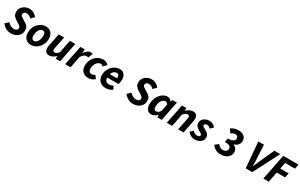

<svg xmlns="http://www.w3.org/2000/svg" viewBox="284 -2438 6600 4224"><g transform="rotate(30 3584.0 -326.0)"><path d="M237.5 12Q177.4 12 117.1 -17Q56.8 -46 11.4 -109.5L93.1 -186.5Q121 -150 162.8 -128.2Q204.7 -106.3 251.4 -106.3Q277.5 -106.3 298.3 -114.7Q319 -123.2 330.5 -138.7Q342.1 -154.2 342.1 -176Q342.1 -205.3 322.3 -223.2Q302.5 -241.2 266 -263.2L207.6 -298.7Q162.7 -326.8 134.8 -364.9Q106.9 -402.9 106.9 -461.5Q106.9 -517 137.3 -562.9Q167.8 -608.7 219.1 -636.2Q270.5 -663.8 332.1 -663.8Q389.7 -663.8 441.3 -636.9Q493 -610.1 527.9 -564.2L449.9 -485.3Q424.9 -512.5 395.1 -529Q365.3 -545.5 329.4 -545.5Q302.6 -545.5 284.4 -536.2Q266.2 -526.9 256.8 -511.1Q247.3 -495.2 247.3 -477Q247.3 -450.5 268.6 -433.8Q289.8 -417.2 328.7 -392.2L391.7 -353.8Q439.5 -324.3 461.8 -290.3Q484.1 -256.2 484.1 -199.8Q484.1 -141 453.7 -93Q423.2 -45.1 367.8 -16.5Q312.4 12 237.5 12Z M751.1 12Q693.1 12 649.7 -13.3Q606.4 -38.6 582.5 -84.7Q558.5 -130.8 558.5 -192.5Q558.5 -264.4 582.4 -322.2Q606.3 -380.1 646.3 -421.7Q686.4 -463.4 735.9 -485.8Q785.4 -508.1 836.5 -508.1Q894.6 -508.1 937.9 -482.8Q981.3 -457.5 1005.2 -411.4Q1029.1 -365.3 1029.1 -303.6Q1029.1 -231.7 1005.3 -173.9Q981.4 -116.1 941.3 -74.4Q901.3 -32.7 851.8 -10.4Q802.2 12 751.1 12ZM766.3 -98Q791.7 -98 814.2 -113.5Q836.7 -129 853.8 -156.5Q870.9 -184 880.8 -221Q890.7 -258 890.7 -300.9Q890.7 -346.9 873.5 -372.5Q856.3 -398.1 821.4 -398.1Q796.2 -398.1 773.6 -383Q751 -367.9 733.9 -340.4Q716.8 -313 706.9 -276Q696.9 -239 696.9 -195.2Q696.9 -150.3 714.5 -124.2Q732.1 -98 766.3 -98Z M1214.8 12Q1153.8 12 1125.8 -21Q1097.7 -54 1097.7 -115.4Q1097.7 -132.4 1099.7 -150Q1101.7 -167.6 1105.7 -186L1167.7 -496H1304.4L1245.5 -203.4Q1242.5 -188.6 1240 -177.2Q1237.5 -165.8 1237.5 -155.9Q1237.5 -130.5 1250.8 -117.6Q1264 -104.6 1288.3 -104.6Q1310.5 -104.6 1334.1 -120.6Q1357.8 -136.6 1387.5 -169.4L1451.2 -496H1587.9L1490.4 0H1378.8L1381 -66.6H1377Q1343.8 -35.3 1301.6 -11.7Q1259.4 12 1214.8 12Z M1618.3 0 1717.6 -496.1H1829L1822.9 -399.5H1826.9Q1856 -446.5 1895.1 -477.3Q1934.2 -508.1 1976.9 -508.1Q1995.7 -508.1 2008.5 -505.8Q2021.2 -503.5 2028.7 -498.5L1983.8 -380.2Q1974.5 -385.7 1960.7 -386.8Q1947 -387.8 1934.6 -387.8Q1902.2 -387.8 1871.4 -364Q1840.6 -340.2 1810.9 -287.4L1755.1 0Z M2201.4 12Q2146.2 12 2102.3 -12.1Q2058.3 -36.1 2032.7 -81.7Q2007.1 -127.4 2007.1 -192.5Q2007.1 -256.8 2029.6 -313.8Q2052.1 -370.8 2091.7 -414.6Q2131.3 -458.4 2184 -483.2Q2236.7 -508 2297.6 -508Q2346.3 -508 2380.2 -489.2Q2414.1 -470.4 2432.1 -446.9L2358.4 -368.6Q2344.1 -382.8 2328.6 -390.4Q2313.1 -398.1 2290.5 -398.1Q2261.4 -398.1 2235.5 -381.8Q2209.7 -365.4 2189.8 -337.5Q2169.8 -309.6 2158.6 -273Q2147.3 -236.4 2147.3 -195.4Q2147.3 -150.4 2169 -124.2Q2190.6 -98 2231.2 -98Q2256 -98 2275.7 -108.1Q2295.4 -118.2 2310.6 -129.9L2367.4 -52.7Q2337.7 -24.4 2297.7 -6.2Q2257.7 12 2201.4 12Z M2648.6 12Q2551.7 12 2493.9 -44.5Q2436.1 -100.9 2436.1 -200.5Q2436.1 -269.5 2460.4 -325.8Q2484.8 -382 2524.7 -423Q2564.6 -464 2613.5 -486Q2662.4 -508 2711.5 -508Q2771.2 -508 2806.8 -482.9Q2842.4 -457.8 2858.2 -415.7Q2874 -373.6 2874 -322Q2874 -298.3 2869.8 -275.7Q2865.7 -253.2 2860.4 -235Q2855 -216.9 2850.6 -207.3H2537.6L2548.3 -300.7H2757.6Q2760 -308.4 2760.8 -314.6Q2761.6 -320.8 2761.6 -329.1Q2761.6 -349.2 2755.5 -365.8Q2749.4 -382.4 2734.7 -392.3Q2720 -402.3 2695 -402.3Q2676.4 -402.3 2654 -392.1Q2631.6 -381.9 2611.7 -359.8Q2591.7 -337.6 2578.9 -301.9Q2566 -266.2 2566 -215.1Q2566 -167.5 2580.5 -141.2Q2595 -114.9 2620.1 -104.5Q2645.2 -94.2 2677.3 -94.2Q2701.8 -94.2 2727.6 -102.8Q2753.3 -111.5 2771.5 -124.8L2817.3 -43.1Q2786.8 -18.6 2743.5 -3.3Q2700.3 12 2648.6 12Z M3340.5 12Q3280.4 12 3220.1 -17Q3159.8 -46 3114.4 -109.5L3196.1 -186.5Q3224 -150 3265.8 -128.2Q3307.7 -106.3 3354.4 -106.3Q3380.5 -106.3 3401.3 -114.7Q3422 -123.2 3433.5 -138.7Q3445.1 -154.2 3445.1 -176Q3445.1 -205.3 3425.3 -223.2Q3405.5 -241.2 3369 -263.2L3310.6 -298.7Q3265.7 -326.8 3237.8 -364.9Q3209.9 -402.9 3209.9 -461.5Q3209.9 -517 3240.3 -562.9Q3270.8 -608.7 3322.1 -636.2Q3373.5 -663.8 3435.1 -663.8Q3492.7 -663.8 3544.3 -636.9Q3596 -610.1 3630.9 -564.2L3552.9 -485.3Q3527.9 -512.5 3498.1 -529Q3468.3 -545.5 3432.4 -545.5Q3405.6 -545.5 3387.4 -536.2Q3369.2 -526.9 3359.8 -511.1Q3350.3 -495.2 3350.3 -477Q3350.3 -450.5 3371.6 -433.8Q3392.8 -417.2 3431.7 -392.2L3494.7 -353.8Q3542.5 -324.3 3564.8 -290.3Q3587.1 -256.2 3587.1 -199.8Q3587.1 -141 3556.7 -93Q3526.2 -45.1 3470.8 -16.5Q3415.4 12 3340.5 12Z M3803.1 12Q3738 12 3700.5 -35.3Q3663.1 -82.7 3663.1 -169.8Q3663.1 -240.8 3685.1 -302.4Q3707.1 -363.9 3744.4 -410Q3781.6 -456 3829.1 -482Q3876.6 -508 3928.2 -508Q3962 -508 3991.9 -490.7Q4021.8 -473.3 4036.2 -443H4038.2L4059.7 -496H4169.2L4070.1 0H3958.6L3960.8 -64.6H3958.4Q3924.9 -29.8 3883.3 -8.9Q3841.7 12 3803.1 12ZM3862.8 -99.5Q3888 -99.5 3916.5 -115.4Q3945 -131.2 3968.8 -173L4004.3 -348.8Q3992.2 -374.1 3973.9 -385.3Q3955.5 -396.5 3937.6 -396.5Q3911.6 -396.5 3887.9 -380.5Q3864.1 -364.6 3845.3 -336.3Q3826.4 -308 3815.6 -269.9Q3804.9 -231.8 3804.9 -187.6Q3804.9 -142 3820.5 -120.8Q3836 -99.5 3862.8 -99.5Z M4198.3 0 4297.6 -496.1H4409L4406.9 -429.7H4410.9Q4447.1 -461.2 4488.1 -484.7Q4529.1 -508.1 4576.3 -508.1Q4638.3 -508.1 4665.9 -475.6Q4693.6 -443.1 4693.6 -380.6Q4693.6 -364.2 4691.7 -346.4Q4689.7 -328.5 4685.6 -310L4623.6 0H4486.8L4545.5 -292.8Q4548.9 -308.4 4551.2 -319.3Q4553.5 -330.3 4553.5 -340.3Q4553.5 -365.9 4540.7 -378.7Q4528 -391.5 4503.1 -391.5Q4479.9 -391.5 4455.5 -376Q4431.1 -360.4 4398.9 -326.7L4335.1 0Z M4905.5 12Q4876.3 12 4843.2 1.3Q4810.2 -9.4 4780.8 -30.6Q4751.5 -51.8 4731.1 -82.6L4800.5 -147.3Q4827.9 -115.5 4857.8 -101.8Q4887.7 -88.2 4914.5 -88.2Q4933 -88.2 4948.9 -94.3Q4964.8 -100.5 4974.2 -111Q4983.5 -121.5 4983.5 -135.2Q4983.5 -149.6 4973.9 -159.9Q4964.4 -170.2 4944.8 -181.6Q4925.2 -192.9 4896 -209.6Q4856.5 -232 4827.2 -266Q4797.9 -299.9 4797.9 -347.2Q4797.9 -393.4 4823.5 -429.8Q4849.1 -466.2 4892.5 -487.2Q4936 -508.1 4988.6 -508.1Q5039.5 -508.1 5080.1 -486.9Q5120.7 -465.8 5150.6 -431.6L5081.5 -361.3Q5062.2 -380.3 5038 -393.3Q5013.9 -406.3 4988.3 -406.3Q4960.4 -406.3 4943.4 -392.6Q4926.4 -378.8 4926.4 -359.8Q4926.4 -336.6 4952 -322.5Q4977.7 -308.4 5008.2 -290.4Q5036.9 -274.9 5060.4 -255.9Q5084 -236.8 5098 -211.3Q5112 -185.8 5112 -151.1Q5112 -102.3 5085.6 -65.4Q5059.1 -28.6 5012.3 -8.3Q4965.4 12 4905.5 12Z M5562 12Q5522.6 12 5483.1 -0.1Q5443.5 -12.3 5408 -37.6Q5372.5 -62.9 5344.5 -102.2L5430.7 -172.6Q5447.4 -149.8 5468.5 -133.2Q5489.6 -116.5 5513.1 -107.3Q5536.6 -98 5559.4 -98Q5593.8 -98 5619.1 -109Q5644.4 -120 5658.2 -139.8Q5672 -159.7 5672 -186.9Q5672 -214.4 5658.3 -234.5Q5644.6 -254.5 5610.6 -265.2Q5576.5 -275.9 5515.1 -275.9L5534.2 -372.7Q5584.8 -372.7 5617.6 -380.7Q5650.4 -388.7 5669.7 -402.4Q5689.1 -416.1 5697.1 -433.7Q5705 -451.3 5705 -471.4Q5705 -502.1 5685.2 -520.4Q5665.3 -538.7 5627.9 -538.7Q5604.6 -538.7 5580.4 -528.3Q5556.2 -518 5526.7 -498.4L5460.9 -586.4Q5509.1 -620.3 5556.2 -633.7Q5603.4 -647.1 5652.9 -647.1Q5710.4 -647.1 5753.6 -627.9Q5796.8 -608.8 5820.9 -574.4Q5845.1 -540 5845.1 -493.9Q5845.1 -433.7 5814.2 -391.2Q5783.3 -348.7 5708.5 -324.1V-320.1Q5759.9 -300.2 5784.3 -264.9Q5808.7 -229.6 5808.7 -186.4Q5808.7 -122.4 5776.1 -78.2Q5743.5 -34.1 5687.7 -11Q5632 12 5562 12Z M6203.5 0 6148.1 -651.8H6291.4L6307.6 -330.9Q6310.3 -279.3 6312.2 -227Q6314.1 -174.7 6314.8 -122H6318.8Q6341.7 -174.4 6364.2 -226.6Q6386.7 -278.9 6409.7 -330.9L6555.5 -651.8H6705.8L6369.3 0Z M6651.5 0 6781.8 -651.8H7168.3L7145.8 -536.8H6894.8L6863.5 -376.7H7076.4L7054 -261.7H6841.4L6788.6 0Z"/></g></svg>

Font: Source Sans 3 VF
Style: Italic
Weight: 200
Italic angle: -11°
Designer: Paul D. Hunt
Foundry: Adobe Systems Incorporated
Version: Version 3.042;hotconv 1.0.118;makeotfexe 2.5.65603